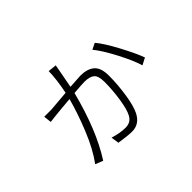

<svg xmlns="http://www.w3.org/2000/svg" viewBox="-111 -896 1223 1223"><g transform="rotate(-45 500.0 -284.5)"><path d="M399.4 -609.4 457 -603.5Q452.1 -577.1 451.2 -571.3Q449.2 -557.6 426.8 -440.4Q506.8 -446.3 521.5 -446.3Q582 -446.3 616.2 -418Q650.4 -389.6 650.4 -317.4Q650.4 -239.3 637.7 -154.8Q625 -70.3 603.5 -27.3Q570.3 39.1 502.9 39.1Q467.8 39.1 390.6 27.3L382.8 -26.4Q443.4 -7.8 491.2 -7.8Q539.1 -7.8 560.5 -48.8Q579.1 -83 590.8 -160.2Q602.5 -237.3 602.5 -308.6Q602.5 -363.3 581.1 -381.8Q559.6 -400.4 511.7 -400.4Q493.2 -400.4 417 -394.5Q348.6 -127 241.2 40L189.5 19.5Q247.1 -58.6 293.9 -174.3Q340.8 -290 367.2 -389.6Q337.9 -387.7 293.5 -383.3Q249 -378.9 238.3 -377.9Q218.8 -376 179.7 -371.1L173.8 -423.8Q205.1 -422.9 238.3 -423.8Q248 -423.8 377.9 -435.5Q398.4 -537.1 399.4 -609.4ZM692.4 -508.8 734.4 -529.3Q772.5 -484.4 822.8 -390.1Q873 -295.9 894.5 -237.3L847.7 -212.9Q830.1 -273.4 781.2 -366.7Q732.4 -460 692.4 -508.8Z"/></g></svg>

Font: Gen Shin Gothic Light
Style: Regular
Weight: 200
Designer: [Source Han Sans]
Ryoko NISHIZUKA  (kana & ideographs); Paul D. Hunt (Latin, Greek & Cyrillic); Wenlong ZHANG  (bopomofo
Version: Version 1.002.20150607